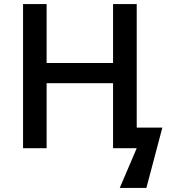

<svg xmlns="http://www.w3.org/2000/svg" viewBox="-20 -734 841 951"><path d="M657.2 -102.1H784.2L705.1 196.8H573.2L657.2 0H540V-321.8H210.9V0H94.2V-713.9H210.9V-421.9H540V-713.9H657.2Z"/></svg>

Font: OpenSans-Semibold
Style: Regular
Weight: 600
Foundry: Ascender Corporation
Version: Version 1.10